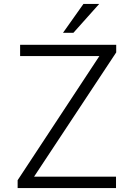

<svg xmlns="http://www.w3.org/2000/svg" viewBox="-20 -949 658 969"><path d="M69 0V-39.5L481.5 -666H81.5V-723H566.5V-684.5L152 -57.5H565.5V0ZM401 -929H480.5L350.5 -783.5H298Z"/></svg>

Font: Public Sans ExtraLight
Style: Regular
Weight: 250
Designer: The Public Sans Project Authors: Dan O. Williams and USWDS (Libre Franklin designed by Pablo Impallari and Rodrigo Fuenz
Version: Version 1.007